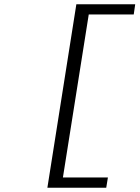

<svg xmlns="http://www.w3.org/2000/svg" viewBox="-20 -728 654 900"><path d="M202.1 151.9 337.9 -708H613.8L606.9 -660.2H396L274.9 104H485.8L478 151.9Z"/></svg>

Font: Office Code Pro Italic
Style: Regular
Weight: 400
Italic angle: -9°
Designer: Nathan Rutzky & Paul D. Hunt
Foundry: Adobe Systems Incorporated
Version: Version 1.004;PS 001.004;hotconv 1.0.70;makeotf.lib2.5.58329